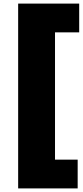

<svg xmlns="http://www.w3.org/2000/svg" viewBox="-20 -828 460 1068"><path d="M81 220V-808H420.5V-648H286V60H412V220Z"/></svg>

Font: Encode Sans Expanded Expanded ExtraBold
Style: Regular
Weight: 800
Width: 7
Designer: Multiple Designers
Foundry: Impallari Type
Version: Version 3.000; ttfautohint (v1.8.3) -l 8 -r 50 -G 200 -x 14 